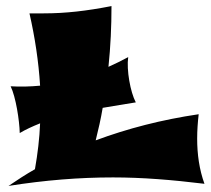

<svg xmlns="http://www.w3.org/2000/svg" viewBox="-20 -602 693 632"><path d="M653 3C636 -44 629 -94 629 -146C629 -173 631 -200 634 -226C512 -208 400 -179 295 -140C304 -176 312 -211 318 -247C356 -254 393 -259 427 -265C409 -299 396 -372 402 -414C380 -402 359 -392 337 -382C344 -449 347 -515 347 -582C265 -566 196 -558 124 -558H77C95 -479 107 -400 112 -320C80 -317 47 -316 15 -318C32 -283 44 -206 45 -164C63 -175 87 -186 112 -196C110 -146 104 -96 95 -45C65 -28 36 -9 8 10C128 -9 241 -18 352 -18C449 -18 546 -10 653 3Z"/></svg>

Font: Shojumaru
Style: Regular
Weight: 400
Designer: Astigmatic (AOETI)
Foundry: Astigmatic (AOETI)
Version: Version 1.000